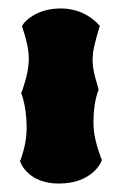

<svg xmlns="http://www.w3.org/2000/svg" viewBox="-20 -755 286 454"><path d="M219 -381C207 -414 201 -439 201 -465C201 -485 203 -518 213 -542L212 -548C203 -577 199 -595 199 -614C199 -633 204 -654 214 -687L216 -694L211 -699C210 -700 180 -735 124 -735C62 -735 36 -700 35 -698L32 -693L34 -687C43 -659 48 -638 48 -616C48 -594 43 -571 32 -539L30 -535L32 -530C40 -505 43 -478 43 -454C43 -430 39 -406 29 -378L27 -374L29 -370C30 -367 49 -321 119 -321C197 -321 218 -370 219 -372L221 -377Z"/></svg>

Font: Hanalei Fill
Style: Regular
Weight: 400
Designer: Astigmatic (AOETI)
Foundry: Astigmatic (AOETI)
Version: Version 1.000